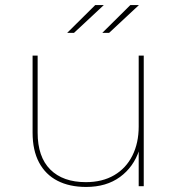

<svg xmlns="http://www.w3.org/2000/svg" viewBox="-20 -737 704 760"><path d="M321 3Q255 3 207.5 -21.5Q160 -46 134.5 -94Q109 -142 109 -212V-517H129V-212Q129 -116 179 -66Q229 -16 320 -16Q385 -16 432 -43.5Q479 -71 504 -121Q529 -171 529 -236V-517H549V0H529V-146L531 -143Q509 -76 455 -36.5Q401 3 321 3ZM385 -607 496 -717H530L412 -607ZM246 -607 357 -717H391L273 -607Z"/></svg>

Font: Montserrat Thin Thin
Style: Regular
Weight: 250
Version: Version 9.000